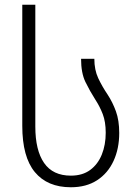

<svg xmlns="http://www.w3.org/2000/svg" viewBox="-20 -780 575 810"><path d="M279 10Q180 10 127 -54Q74 -118 74 -249V-760H129V-246Q129 -146 166 -92.5Q203 -39 279 -39Q328 -39 360.5 -63Q393 -87 409.5 -128Q426 -169 426 -220Q426 -266 413.5 -298.5Q401 -331 382 -360Q359 -396 340.5 -434Q322 -472 322 -532H378Q378 -485 394.5 -450Q411 -415 434 -381Q455 -349 469 -310.5Q483 -272 483 -219Q483 -153 459 -101Q435 -49 389.5 -19.5Q344 10 279 10Z"/></svg>

Font: Noto Sans Georgian SemiCondensed Light
Style: Regular
Weight: 300
Width: 4
Designer: Monotype Design Team, Akaki Razmadze
Foundry: Google LLC
Version: Version 2.005; ttfautohint (v1.8.4.7-5d5b)